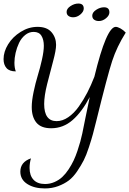

<svg xmlns="http://www.w3.org/2000/svg" viewBox="-20 -871 726 1078"><path d="M153.8 18.1Q146 44.9 146 71.8Q146 114.3 168.2 138.2Q190.4 162.1 232.9 162.1Q260.7 162.1 285.9 151.1Q311 140.1 329.6 122.8Q348.1 105.5 365 80.1Q381.8 54.7 393.3 30.3Q404.8 5.9 414.8 -23.9Q424.8 -53.7 430.7 -75.4Q436.5 -97.2 441.9 -121.1Q445.8 -138.7 459.7 -209.2Q473.6 -279.8 483.9 -326.2Q440.4 -243.2 387.7 -197Q335 -150.9 267.1 -150.9Q210.4 -150.9 184.3 -182.6Q158.2 -214.4 158.2 -270Q158.2 -305.2 168.7 -355.2Q179.2 -405.3 192.1 -447.3Q205.1 -489.3 215.6 -536.4Q226.1 -583.5 226.1 -613.8Q226.1 -648.4 212.6 -670.2Q199.2 -691.9 168.9 -691.9Q142.6 -691.9 121.1 -674.3Q99.6 -656.7 86.9 -629.9Q74.2 -603 67.6 -574Q61 -544.9 61 -519Q61 -489.7 68.8 -470.2Q32.7 -470.2 16.4 -489Q0 -507.8 0 -539.1Q0 -580.6 25.6 -622.3Q51.3 -664.1 96.2 -692.1Q141.1 -720.2 190.9 -720.2Q243.7 -720.2 269.3 -690.2Q294.9 -660.2 294.9 -619.1Q294.9 -588.9 278.3 -527.8Q261.7 -466.8 244.9 -399.7Q228 -332.5 228 -287.1Q228 -190.9 297.9 -190.9Q331.1 -190.9 363.3 -212.9Q395.5 -234.9 422.4 -272.7Q449.2 -310.5 470.2 -351.3Q491.2 -392.1 509.8 -439.9Q577.6 -720.2 629.9 -720.2Q640.1 -720.2 656.2 -711.4Q672.4 -702.6 686 -688Q635.7 -607.9 609.9 -528.8Q584 -449.7 521 -193.8Q509.3 -146.5 501.7 -118.2Q494.1 -89.8 479.2 -44.4Q464.4 1 450.2 28.8Q436 56.6 413.6 90.1Q391.1 123.5 366.2 142.3Q341.3 161.1 306.6 174.1Q272 187 231.9 187Q172.4 187 133.3 162.1Q94.2 137.2 94.2 92.8Q94.2 38.6 153.8 18.1ZM391.1 -773.9Q375 -773.9 364.5 -781.5Q354 -789.1 354 -804.2Q354 -822.3 375.7 -836.7Q397.5 -851.1 419.9 -851.1Q450.2 -851.1 450.2 -823.2Q450.2 -805.7 431.4 -789.8Q412.6 -773.9 391.1 -773.9ZM535.2 -752.9Q519 -752.9 508.5 -760.5Q498 -768.1 498 -783.2Q498 -801.3 519.8 -815.7Q541.5 -830.1 564 -830.1Q594.2 -830.1 594.2 -801.8Q594.2 -784.2 575.4 -768.6Q556.6 -752.9 535.2 -752.9Z"/></svg>

Font: Dancing Script OT
Style: Regular
Weight: 400
Foundry: Pablo Impallari. www.impallari.com
Version: Version 1.000